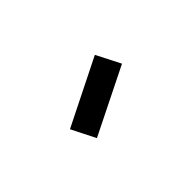

<svg xmlns="http://www.w3.org/2000/svg" viewBox="-22 -956 354 354"><g transform="rotate(-45 155.0 -778.5)"><path d="M101.6 -722.7 78.1 -769.5 207.5 -834 231.4 -787.1Z"/></g></svg>

Font: X Company
Style: Regular
Weight: 400
Designer: GGBotNet
Foundry: GGBotNet
Version: 0.90